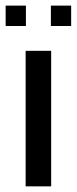

<svg xmlns="http://www.w3.org/2000/svg" viewBox="-21 -660 272 680"><path d="M160.2 0H69.8V-480H160.2ZM231 -567.9H159.2V-640.1H231ZM70.8 -567.9H-1V-640.1H70.8Z"/></svg>

Font: Laconic
Style: Regular
Weight: 400
Designer: Robby Woodard
Version: Version 1.000